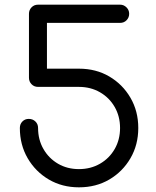

<svg xmlns="http://www.w3.org/2000/svg" viewBox="-20 -802 667 822"><path d="M318 0Q246 0 189 -33.5Q132 -67 98.5 -124.5Q65 -182 65 -254Q65 -271 76 -282Q87 -293 103 -293Q120 -293 131.5 -282Q143 -271 143 -254Q143 -204 166 -164Q189 -124 228.5 -101Q268 -78 318 -78Q368 -78 408 -101Q448 -124 471 -164Q494 -204 494 -254Q494 -304 471 -344Q448 -384 408 -407Q368 -430 318 -430H143Q126 -430 115 -441.5Q104 -453 104 -469V-743Q104 -759 115 -770.5Q126 -782 143 -782H494Q510 -782 521.5 -770.5Q533 -759 533 -743Q533 -727 522 -715.5Q511 -704 494 -704H181V-508H318Q391 -508 448 -474.5Q505 -441 538.5 -383.5Q572 -326 572 -254Q572 -182 538.5 -124.5Q505 -67 448 -33.5Q391 0 318 0Z"/></svg>

Font: Comfortaa
Style: Regular
Weight: 400
Designer: Johan Aakerlund
Foundry: Johan Aakerlund
Version: Version 3.104; ttfautohint (v1.8.1.43-b0c9)